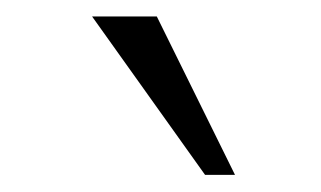

<svg xmlns="http://www.w3.org/2000/svg" viewBox="-20 -837 383 229"><path d="M224.6 -628.4 89.8 -817.4H167L260.3 -628.4Z"/></svg>

Font: Oxygen Light
Style: Regular
Weight: 300
Designer: vernon adams
Foundry: Vernon Adams
Version: Version Release 0.2.3 webfont; ttfautohint (v0.93.3-1d66) -l